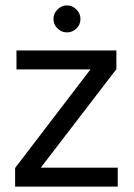

<svg xmlns="http://www.w3.org/2000/svg" viewBox="-20 -691 498 711"><path d="M36 0V-69L315 -434H41V-504H411V-435L131 -70H416V0ZM228 -571Q208 -571 193 -585.5Q178 -600 178 -621Q178 -641 193 -656Q208 -671 228 -671Q248 -671 263 -656Q278 -641 278 -621Q278 -600 263 -585.5Q248 -571 228 -571Z"/></svg>

Font: DM Sans
Style: Regular
Weight: 400
Designer: Colophon Foundry, Jonny Pinhorn
Foundry: Colophon Foundry
Version: Version 4.004; ttfautohint (v1.8.4.7-5d5b)